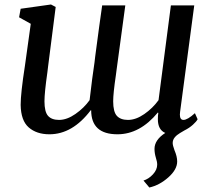

<svg xmlns="http://www.w3.org/2000/svg" viewBox="-20 -588 945 855"><path d="M191 -266Q178 -175 178 -137Q178 -90 194 -72Q210 -54 243 -54Q278 -54 316 -80.5Q354 -107 379 -142Q391 -246 401 -311L404 -337Q424 -489 435 -564H538L499 -276L496 -253Q484 -172 484 -137Q484 -90 500.5 -72Q517 -54 550 -54Q585 -54 622.5 -80Q660 -106 686 -142L741 -564H845L782 -90Q781 -86 781 -78Q781 -54 797 -54Q815 -54 848 -84L860 -57Q855 -47 839 -32.5Q823 -18 801 -7Q796 -4 781.5 4.5Q767 13 758 24Q749 35 749 49Q749 59 757 81Q769 109 769 131Q769 167 729.5 202Q690 237 645 247L619 216Q642 209 661 188.5Q680 168 680 145Q680 132 674 114Q668 94 668 75Q668 35 716 4Q683 -10 683 -57Q683 -75 685 -85L683 -87Q603 10 503 10Q386 10 386 -97H384Q303 10 200 10Q143 10 108 -20.5Q73 -51 72 -121Q72 -173 91 -295L117 -482L65 -511L72 -549L207 -568L228 -557L194 -291Z"/></svg>

Font: Koeln Type Serif
Style: Italic
Weight: 400
Italic angle: -8°
Designer: Eben Sorkin
Foundry: Eben Sorkin
Version: Version 2.002